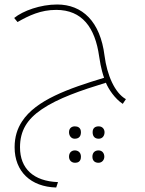

<svg xmlns="http://www.w3.org/2000/svg" viewBox="-20 -505 645 854"><path d="M526 -43 540 -64C490 -92 456 -172 445 -257C426 -410 346 -485 234 -485C160 -485 82 -457 43 -425L58 -407C109 -436 161 -461 230 -461C345 -461 403 -383 421 -254C429 -198 440 -167 443 -159C284 -111 140 -60 78 35C57 67 45 104 45 150C45 258 117 326 230 329L238 305C129 301 69 245 69 150C69 76 101 25 166 -19C238 -68 340 -103 451 -137C463 -108 491 -66 526 -43ZM312 112C325 112 340 107 340 83C340 62 325 57 313 57C299 57 287 65 287 83C287 99 297 112 312 112ZM419 112C435 112 445 100 445 83C445 71 437 57 419 57C404 57 392 64 392 83C392 104 404 112 419 112ZM314 219C325 219 340 215 340 192C340 171 325 164 313 164C299 164 287 173 287 192C287 207 297 219 314 219ZM418 219C434 219 444 206 444 192C444 178 436 164 418 164C403 164 391 173 391 192C391 211 403 219 418 219Z"/></svg>

Font: Noto Kufi Arabic Thin
Style: Regular
Weight: 100
Designer: Monotype Design Team, David Williams, Khaled Hosny
Foundry: Google LLC
Version: Version 2.109